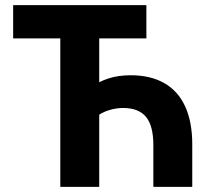

<svg xmlns="http://www.w3.org/2000/svg" viewBox="-20 -725 818 745"><path d="M214 0V-576H31V-705H548V-576H365V-406Q381 -414 400.5 -420.5Q420 -427 442 -430Q464 -433 487 -433Q564 -433 617.5 -402.5Q671 -372 698.5 -312Q726 -252 726 -165V0H575V-162Q575 -237 546.5 -271.5Q518 -306 458 -306Q433 -306 408 -299Q383 -292 365 -280V0Z"/></svg>

Font: Nunito Sans 7pt Condensed ExtraBold
Style: Regular
Weight: 800
Width: 3
Designer: Vernon Adams
Foundry: Vernon Adams
Version: Version 3.101;gftools[0.9.27]